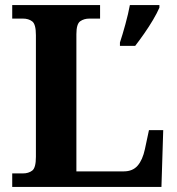

<svg xmlns="http://www.w3.org/2000/svg" viewBox="-20 -734 694 754"><path d="M28 0V-53H70Q92 -53 106.5 -64Q121 -75 121 -118V-596Q121 -639 106.5 -650Q92 -661 70 -661H28V-714H373V-661H331Q310 -661 295 -650.5Q280 -640 280 -600V-61H466Q501 -61 520.5 -83.5Q540 -106 549 -148L565 -223H621L614 0ZM451 -567Q461 -597 472.5 -639Q484 -681 490 -714H606V-704Q597 -683 581 -656Q565 -629 546.5 -602.5Q528 -576 511 -554H451Z"/></svg>

Font: Noto Serif Oriya
Style: Bold
Weight: 700
Designer: David Williams
Foundry: Google LLC, David Williams
Version: Version 1.051; ttfautohint (v1.8.4.7-5d5b)